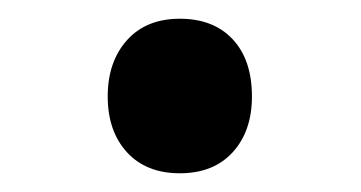

<svg xmlns="http://www.w3.org/2000/svg" viewBox="-20 -402 385 205"><path d="M95 -299Q95 -336 115.5 -359Q136 -382 172 -382Q208 -382 228.5 -360Q249 -338 249 -299Q249 -262 228.5 -239.5Q208 -217 172 -217Q136 -217 115.5 -239.5Q95 -262 95 -299Z"/></svg>

Font: Andada Pro ExtraBold
Style: Regular
Weight: 800
Designer: Carolina Giovagnoli
Foundry: Huerta Tipografica
Version: Version 3.005; ttfautohint (v1.8.4)